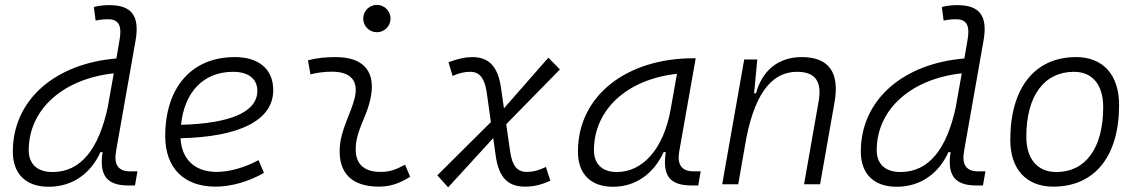

<svg xmlns="http://www.w3.org/2000/svg" viewBox="-20 -764 4728 796"><path d="M182.1 10.3C278.3 10.3 355 -42.5 396.5 -133.3H405.3C392.1 -46.4 415 4.9 510.7 4.9H539.6L549.8 -53.7H519.5C468.8 -53.7 451.2 -82.5 461.4 -139.2L542 -595.7C559.6 -696.3 527.8 -742.7 433.6 -742.7C412.1 -742.7 390.6 -740.7 369.1 -734.9L376.5 -678.7C393.6 -682.6 411.1 -684.1 428.2 -684.1C473.6 -684.1 485.8 -656.2 475.6 -597.7L462.4 -521.5C214.4 -501.5 33.2 -354.5 33.2 -135.3C33.2 -43 87.4 10.3 182.1 10.3ZM427.7 -324.2C390.1 -145 314.5 -50.8 197.8 -50.8C135.3 -50.8 99.1 -83.5 99.1 -141.1C99.1 -310.5 241.2 -437 451.7 -460L427.7 -325.2Z M877.9 -51.3C788.6 -51.3 732.9 -103 728.5 -190.9C970.2 -196.3 1112.8 -263.7 1112.8 -390.6C1112.8 -476.6 1053.7 -527.3 953.6 -527.3C774.9 -527.3 665 -402.3 665 -199.7C665 -67.9 742.2 9.8 873.5 9.8C938 9.8 1012.2 -11.2 1074.2 -47.4L1051.8 -100.1C995.1 -69.3 931.2 -51.3 877.9 -51.3ZM730.5 -246.6C744.6 -383.8 824.7 -466.3 946.3 -466.3C1010.3 -466.3 1046.9 -436.5 1046.9 -387.7C1046.9 -298.8 933.1 -252 730.5 -246.6Z M1659.2 -81.1C1619.1 -59.6 1595.2 -51.3 1557.1 -51.3C1485.8 -51.3 1450.2 -87.4 1455.1 -157.7C1459.5 -225.6 1497.1 -275.4 1513.7 -345.2C1543 -463.9 1490.7 -527.3 1372.1 -527.3C1333.5 -527.3 1294.9 -524.4 1256.8 -513.7L1267.1 -455.6C1296.9 -463.4 1326.7 -466.8 1356.4 -466.8C1434.6 -466.8 1468.8 -428.2 1449.7 -355C1434.6 -293.9 1393.1 -226.1 1388.7 -153.3C1381.8 -46.4 1438.5 9.8 1551.3 9.8C1604.5 9.8 1643.6 -8.3 1680.7 -31.2ZM1542.5 -630.4C1573.7 -630.4 1599.1 -655.8 1599.1 -687C1599.1 -718.3 1573.7 -743.7 1542.5 -743.7C1511.2 -743.7 1485.8 -718.3 1485.8 -687C1485.8 -655.8 1511.2 -630.4 1542.5 -630.4Z M1837.9 12.7 2024.9 -191.4 2034.7 -121.6C2046.9 -28.3 2085.9 9.8 2156.2 9.8C2193.4 9.8 2224.6 2 2261.7 -15.1L2243.2 -71.8C2214.8 -58.1 2190.9 -51.3 2163.6 -51.3C2124.5 -51.3 2103.5 -76.2 2095.2 -134.8L2078.6 -249L2301.3 -476.1L2253.4 -524.9L2069.3 -314.9L2057.6 -396C2045.4 -489.3 2005.9 -527.3 1938.5 -527.3C1909.2 -527.3 1879.9 -521 1839.4 -505.9L1856.4 -449.2C1882.3 -460.9 1904.8 -466.3 1930.7 -466.3C1966.3 -466.3 1988.8 -441.4 1997.6 -382.8L2015.1 -257.8L1793 -37.1Z M2521.5 10.3C2613.3 10.3 2688.5 -41 2731.4 -133.3H2740.2C2725.6 -36.1 2755.9 4.9 2848.1 4.9H2875L2884.8 -53.7H2855.5C2805.7 -53.7 2786.6 -82 2795.9 -135.7L2864.3 -522.5H2855C2581.1 -522.5 2376 -370.1 2376 -135.3C2376 -43 2428.7 10.3 2521.5 10.3ZM2536.6 -50.8C2477.5 -50.8 2442.4 -83.5 2442.4 -141.1C2442.4 -309.6 2580.1 -435.5 2786.6 -458L2760.7 -312.5C2731.4 -145.5 2644.5 -50.8 2536.6 -50.8Z M2974.1 0H3040.5L3074.2 -191.9C3114.7 -396.5 3191.9 -466.3 3284.7 -466.3C3360.8 -466.3 3388.2 -425.3 3374 -344.2L3313.5 0H3379.9L3439.9 -340.3C3461.4 -463.4 3416.5 -527.3 3304.2 -527.3C3207.5 -527.3 3140.1 -472.7 3114.3 -377H3106.4L3119.6 -517.6H3065.4Z M3697.8 10.3C3793.9 10.3 3870.6 -42.5 3912.1 -133.3H3920.9C3907.7 -46.4 3930.7 4.9 4026.4 4.9H4055.2L4065.4 -53.7H4035.2C3984.4 -53.7 3966.8 -82.5 3977.1 -139.2L4057.6 -595.7C4075.2 -696.3 4043.5 -742.7 3949.2 -742.7C3927.7 -742.7 3906.2 -740.7 3884.8 -734.9L3892.1 -678.7C3909.2 -682.6 3926.8 -684.1 3943.8 -684.1C3989.3 -684.1 4001.5 -656.2 3991.2 -597.7L3978 -521.5C3730 -501.5 3548.8 -354.5 3548.8 -135.3C3548.8 -43 3603 10.3 3697.8 10.3ZM3943.4 -324.2C3905.8 -145 3830.1 -50.8 3713.4 -50.8C3650.9 -50.8 3614.7 -83.5 3614.7 -141.1C3614.7 -310.5 3756.8 -437 3967.3 -460L3943.4 -325.2Z M4346.7 9.8C4518.1 9.8 4619.6 -115.7 4619.6 -328.6C4619.6 -453.6 4553.2 -527.3 4441.4 -527.3C4270 -527.3 4168.5 -399.9 4168.5 -184.1C4168.5 -62.5 4234.9 9.8 4346.7 9.8ZM4359.4 -50.8C4280.8 -50.8 4234.9 -105.5 4234.9 -197.3C4234.9 -366.2 4308.6 -466.3 4432.6 -466.3C4509.3 -466.3 4553.7 -412.1 4553.7 -320.3C4553.7 -150.9 4481.4 -50.8 4359.4 -50.8Z"/></svg>

Font: Cascadia Code NF Light
Style: Italic
Weight: 300
Italic angle: -10°
Monospace: yes
Designer: Aaron Bell
Foundry: Saja Typeworks
Version: Version 2404.023